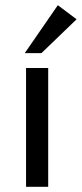

<svg xmlns="http://www.w3.org/2000/svg" viewBox="-20 -717 314 737"><path d="M139 -513H75L202 -697L274 -643ZM80 -456H165V0H80Z"/></svg>

Font: Average Sans
Style: Regular
Weight: 400
Designer: Eduardo Rodriguez Tunni
Foundry: Eduardo Rodriguez Tunni
Version: Version 1.002